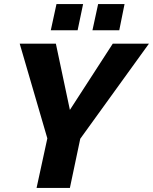

<svg xmlns="http://www.w3.org/2000/svg" viewBox="-20 -925 753 945"><path d="M213 -244 77 -710H255L324 -384L535 -710H713L375 -242L324 0H160ZM230 -776 258 -905H389L362 -776ZM435 -776 463 -905H593L567 -776Z"/></svg>

Font: Raleway Thin ExtraBold
Style: Italic
Weight: 800
Italic angle: -12°
Version: Version 4.026